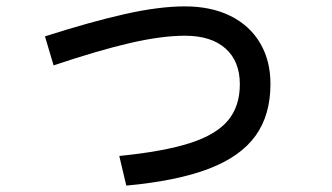

<svg xmlns="http://www.w3.org/2000/svg" viewBox="-20 -536 1040 602"><path d="M354 -47Q494 -61 576 -87.5Q658 -114 695 -158.5Q732 -203 732 -272Q732 -344 687 -384Q642 -424 560 -424Q487 -424 387.5 -401Q288 -378 148 -331L121 -422Q265 -468 372 -492Q479 -516 560 -516Q642 -516 702.5 -486Q763 -456 795.5 -401Q828 -346 828 -273Q828 -175 781 -110Q734 -45 635 -7Q536 31 376 46Z"/></svg>

Font: IBM Plex Sans JP Medm
Style: Regular
Weight: 500
Designer: Mike Abbink; Paul van der Laan; Pieter van Rosmalen; Wujin Sim; Yejin Wi; Jinhee Kim; Boomi Park; Yona Kim; Kichan Ma
Foundry: Sandoll Inc.
Version: Version 1.002